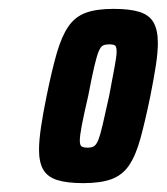

<svg xmlns="http://www.w3.org/2000/svg" viewBox="-20 -716 376 433"><path d="M168 -303Q131 -303 109 -310Q87 -317 77.5 -333.5Q68 -350 68 -378Q68 -399 72.5 -429.5Q77 -460 85 -499Q97 -558 108 -596Q119 -634 134 -656Q149 -678 173 -687Q197 -696 236 -696Q273 -696 295 -689Q317 -682 326.5 -665Q336 -648 336 -619Q336 -598 331.5 -568.5Q327 -539 319 -499Q307 -441 296.5 -403Q286 -365 271 -343Q256 -321 231.5 -312Q207 -303 168 -303ZM178 -383Q186 -383 191.5 -386Q197 -389 201.5 -400Q206 -411 211.5 -434.5Q217 -458 226 -499Q234 -542 238.5 -565.5Q243 -589 243 -600Q243 -607 241.5 -610.5Q240 -614 236 -615Q232 -616 226 -616Q218 -616 212.5 -613.5Q207 -611 202.5 -600Q198 -589 192.5 -565.5Q187 -542 179 -500Q169 -457 164.5 -433.5Q160 -410 160 -399Q160 -388 164.5 -385.5Q169 -383 178 -383Z"/></svg>

Font: Saira ExtraCondensed ExtraBold
Style: Italic
Weight: 800
Width: 2
Italic angle: -12°
Designer: Hector Gatti with collaboration of the Omnibus-Type team
Foundry: Omnibus-Type
Version: Version 1.101